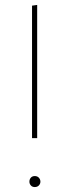

<svg xmlns="http://www.w3.org/2000/svg" viewBox="-20 -756 285 784"><path d="M131.8 -735.8V-191.9H110.8V-732.9ZM145 -14.2Q145 -5.4 138.7 1.2Q132.3 7.8 122.1 7.8Q111.8 7.8 106 1.2Q100.1 -5.4 100.1 -14.2Q100.1 -23.9 106 -30.5Q111.8 -37.1 122.1 -37.1Q132.3 -37.1 138.7 -30.3Q145 -23.4 145 -14.2Z"/></svg>

Font: Fira Sans Compressed Thin
Style: Regular
Weight: 100
Width: 1
Designer: Carrois Corporate & Edenspiekermann AG
Foundry: Carrois Corporate GbR & Edenspiekermann AG
Version: Version 4.203;PS 004.203;hotconv 1.0.88;makeotf.lib2.5.64775